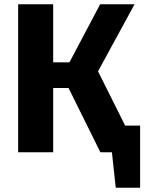

<svg xmlns="http://www.w3.org/2000/svg" viewBox="-20 -713 676 899"><path d="M566 -125H636V166H522L504 0H450L301 -301H229V0H65V-693H229V-421H305L449 -693H610L439 -379Z"/></svg>

Font: FiraGO
Style: Bold
Weight: 700
Designer: bBox Type
Foundry: bBox Type GmbH
Version: Version 1.001;PS 001.001;hotconv 1.0.88;makeotf.lib2.5.64775